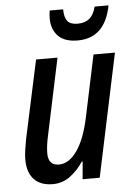

<svg xmlns="http://www.w3.org/2000/svg" viewBox="-54 -788 581 839"><g transform="rotate(-5 236.5 -368.5)"><path d="M144 10Q90 10 61.5 -20.5Q33 -51 33 -108Q33 -126 36.5 -149.5Q40 -173 44 -195L118 -539H212L141 -203Q131 -158 131 -126Q131 -73 178 -73Q222 -73 257.5 -123.5Q293 -174 313 -269L370 -539H464L350 0H275L282 -77H278Q253 -39 219.5 -14.5Q186 10 144 10ZM307 -606Q249 -606 221 -635.5Q193 -665 193 -712Q193 -731 196 -747H255Q255 -712 268 -695.5Q281 -679 313 -679Q345 -679 364.5 -695Q384 -711 393 -747H454Q427 -606 307 -606Z"/></g></svg>

Font: Noto Sans Condensed Medium
Style: Italic
Weight: 500
Width: 3
Italic angle: -12°
Designer: Monotype Design Team
Foundry: Monotype Imaging Inc.
Version: Version 2.013; ttfautohint (v1.8.4.7-5d5b)